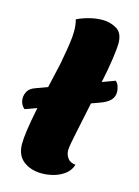

<svg xmlns="http://www.w3.org/2000/svg" viewBox="-157 -820 658 906"><g transform="rotate(15 171.5 -367.0)"><path d="M138 20Q85 20 49 -7.5Q13 -35 13 -92Q13 -118 19 -159.5Q25 -201 34.5 -249Q44 -297 54.5 -344.5Q65 -392 74 -431.5Q83 -471 88.5 -495Q94 -519 93 -519Q104 -577 108.5 -610.5Q113 -644 113 -668Q113 -685 111 -699Q109 -713 106 -724Q132 -737 165 -745.5Q198 -754 229 -754Q269 -754 299.5 -735Q330 -716 330 -667Q330 -642 322.5 -589Q315 -536 299 -461Q280 -369 267.5 -309.5Q255 -250 247.5 -214Q240 -178 236.5 -159.5Q233 -141 232 -132.5Q231 -124 231 -118Q231 -98 243 -80.5Q255 -63 282 -61Q274 -33 251 -15Q228 3 198.5 11.5Q169 20 138 20ZM-18 -252Q-28 -260 -34 -272.5Q-40 -285 -40 -300Q-40 -318 -30 -335Q-20 -352 7 -361L363 -493Q374 -484 378.5 -469Q383 -454 383 -442Q383 -418 366 -401Q349 -384 310 -371Z"/></g></svg>

Font: Sansita Swashed Black
Style: Regular
Weight: 900
Designer: Pablo Cosgaya
Foundry: Omnibus-Type
Version: Version 1.003; ttfautohint (v1.8.3)